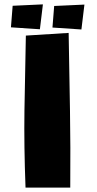

<svg xmlns="http://www.w3.org/2000/svg" viewBox="-20 -850 440 874"><path d="M292.5 -700.2Q295.9 -506.8 298.6 -345.9Q301.3 -185.1 299.8 3.9H96.2Q88.9 -185.1 91.3 -348.1Q93.8 -511.2 97.7 -688ZM37.6 -823.7 175.3 -830.1 161.6 -716.8 29.8 -725.6ZM226.6 -822.8 364.3 -829.1 350.6 -715.8 218.8 -724.6Z"/></svg>

Font: Lapsus Pro (theguybrush.com)
Style: Bold
Weight: 700
Designer: Jose Roses
Version: Version 1.00 February 9, 2018, initial release